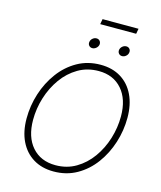

<svg xmlns="http://www.w3.org/2000/svg" viewBox="-146 -1130 1044 1244"><g transform="rotate(15 376.0 -508.0)"><path d="M332.5 9.8Q253.4 9.8 195.8 -25.6Q138.2 -61 106.9 -125.5Q75.7 -189.9 75.7 -277.8Q75.7 -362.8 101.8 -444.6Q127.9 -526.4 176.8 -592.5Q225.6 -658.7 294.9 -698Q364.3 -737.3 450.7 -737.3Q529.3 -737.3 586.7 -702.1Q644 -667 675 -602.3Q706.1 -537.6 706.1 -449.7Q706.1 -364.7 680.2 -283Q654.3 -201.2 605.7 -135Q557.1 -68.8 488 -29.5Q418.9 9.8 332.5 9.8ZM334 -32.7Q410.2 -32.7 470.9 -68.6Q531.7 -104.5 574.7 -164.6Q617.7 -224.6 640.4 -298.3Q663.1 -372.1 663.1 -447.8Q663.1 -562.5 605.2 -628.7Q547.4 -694.8 449.2 -694.8Q372.6 -694.8 311.5 -658.9Q250.5 -623 207.5 -563Q164.6 -502.9 141.6 -429.2Q118.7 -355.5 118.7 -279.8Q118.7 -165 176.5 -98.9Q234.4 -32.7 334 -32.7ZM626 -1025.9 619.6 -990.7H378.4L384.8 -1025.9ZM368.7 -827.1Q354.5 -827.1 346.2 -837.2Q337.9 -847.2 340.3 -861.3Q342.3 -875.5 354 -885.5Q365.7 -895.5 379.9 -895.5Q394 -895.5 402.3 -885.5Q410.6 -875.5 408.7 -861.3Q406.2 -847.2 394.5 -837.2Q382.8 -827.1 368.7 -827.1ZM568.4 -827.1Q554.2 -827.1 545.9 -837.2Q537.6 -847.2 539.6 -861.3Q542 -875.5 553.7 -885.5Q565.4 -895.5 579.6 -895.5Q593.8 -895.5 602.1 -885.5Q610.4 -875.5 607.9 -861.3Q606 -847.2 594.2 -837.2Q582.5 -827.1 568.4 -827.1Z"/></g></svg>

Font: Inter Extra Light
Style: Italic
Weight: 200
Italic angle: -9.39999°
Designer: Rasmus Andersson
Foundry: rsms
Version: Version 4.000;git-3c8e0fc